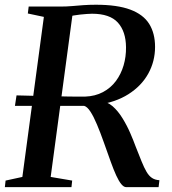

<svg xmlns="http://www.w3.org/2000/svg" viewBox="-28 -770 707 790"><path d="M-8 0 -5 -27 64 -42 152.5 -700.5 86.5 -714.5 90 -743H220Q245.5 -743 268.5 -745Q291.5 -747 315.2 -748.8Q339 -750.5 366.5 -750.5Q454.5 -750.5 508 -730.5Q561.5 -710.5 585.8 -671.8Q610 -633 610 -577Q610 -517.5 582 -467Q554 -416.5 500.5 -382.5Q447 -348.5 370 -338L386.5 -351.5Q413 -352.5 435.5 -332.8Q458 -313 476.2 -283.2Q494.5 -253.5 508 -222.2Q521.5 -191 530 -167.5Q544 -132 554.5 -106Q565 -80 575 -63Q585 -46 597.5 -37.8Q610 -29.5 628 -28.5L624.5 0H491Q481.5 0 471.2 -12.2Q461 -24.5 450.2 -48Q439.5 -71.5 428 -103.5Q413 -145 399 -184.8Q385 -224.5 371.2 -257.2Q357.5 -290 344.2 -310.5Q331 -331 318 -334.5Q313 -334.5 302.2 -334.5Q291.5 -334.5 271.8 -334.5Q252 -334.5 220.5 -334.5Q189 -334.5 143 -334.5Q97 -334.5 33.5 -334.5L40 -377.5Q94 -376 134.8 -375.2Q175.5 -374.5 205.2 -373.8Q235 -373 255.5 -372.8Q276 -372.5 289.2 -372.5Q302.5 -372.5 310.2 -372.5Q318 -372.5 322 -372.5Q363.5 -374 395.5 -391Q427.5 -408 448.8 -436.5Q470 -465 480.5 -500.8Q491 -536.5 490.5 -575.5Q490 -640.5 457 -677Q424 -713.5 350.5 -713.5Q342 -713.5 328.8 -712.5Q315.5 -711.5 301.2 -710Q287 -708.5 274.5 -706.2Q262 -704 253.5 -701L272.5 -726L180.5 -42L269 -27L266 0Z"/></svg>

Font: Merriweather 96pt Medium
Style: Italic
Weight: 500
Italic angle: -7.8°
Version: Version 2.101